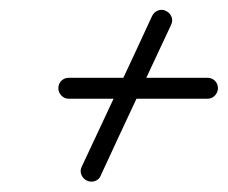

<svg xmlns="http://www.w3.org/2000/svg" viewBox="-20 -471 457 385"><path d="M313 -449Q321 -445 324 -437Q327 -429 323 -421Q288 -346 252.5 -270.5Q217 -195 182 -119Q182 -119 182 -119Q182 -119 182 -119Q179 -111 170.5 -108Q162 -105 154 -109Q146 -113 143 -121Q140 -129 144 -137Q179 -212 214.5 -287.5Q250 -363 285 -439Q289 -447 297 -450Q305 -453 313 -449ZM118 -273Q109 -273 103 -279.5Q97 -286 97 -294Q97 -303 103 -309Q109 -315 118 -315Q188 -315 257.5 -315Q327 -315 396 -315Q396 -315 396 -315Q396 -315 396 -315Q405 -315 411 -309Q417 -303 417 -294Q417 -286 411 -279.5Q405 -273 396 -273Q327 -273 257.5 -273Q188 -273 118 -273Q118 -273 118 -273Q118 -273 118 -273Z"/></svg>

Font: FRB American Cursive Medium
Style: Italic
Weight: 500
Italic angle: -25°
Version: Version 2.0;Modular Font Editor K font №1